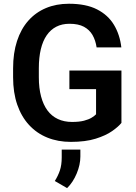

<svg xmlns="http://www.w3.org/2000/svg" viewBox="-20 -741 721 1016"><path d="M622.6 -367.7V-90.8Q606.9 -70.8 573.5 -47.4Q540 -23.9 486.3 -7.1Q432.6 9.8 354.5 9.8Q286.6 9.8 230.5 -12.9Q174.3 -35.6 133.8 -79.6Q93.3 -123.5 71.3 -187Q49.3 -250.5 49.3 -332V-378.9Q49.3 -460.4 70.1 -523.9Q90.8 -587.4 129.6 -631.3Q168.5 -675.3 222.9 -698.2Q277.3 -721.2 344.7 -721.2Q435.1 -721.2 493.4 -691.4Q551.8 -661.6 583 -609.6Q614.3 -557.6 622.1 -490.2H491.2Q485.8 -527.3 469.7 -555.4Q453.6 -583.5 424.1 -599.4Q394.5 -615.2 347.7 -615.2Q308.1 -615.2 277.8 -599.6Q247.6 -584 227.1 -554.2Q206.5 -524.4 196 -480.5Q185.5 -436.5 185.5 -379.9V-332Q185.5 -274.9 197.3 -230.7Q209 -186.5 231.2 -156.5Q253.4 -126.5 286.4 -111.1Q319.3 -95.7 361.3 -95.7Q399.4 -95.7 424.6 -102.3Q449.7 -108.9 464.8 -118.2Q480 -127.4 488.3 -136.2V-269.5H347.2V-367.7ZM405.3 50.8V86.9Q405.3 130.9 385.7 177.5Q366.2 224.1 335 254.4L270 216.8Q287.1 189.9 296.9 160.9Q306.6 131.8 306.6 92.3V50.8Z"/></svg>

Font: Roboto SemiBold
Style: Regular
Weight: 600
Designer: Christian Robertson
Foundry: Google
Version: Version 3.009; 2024